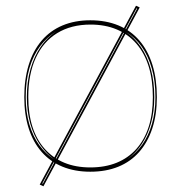

<svg xmlns="http://www.w3.org/2000/svg" viewBox="-20 -586 634 672"><path d="M469 -560 132 66 119 60 456 -566ZM458 -557 128 56 130 57 460 -556ZM296 -515Q351 -515 394.5 -497Q438 -479 468 -444Q498 -409 513.5 -359Q529 -309 529 -246Q529 -185 513 -136.5Q497 -88 467 -54Q437 -20 394 -2.5Q351 15 296 15Q242 15 199 -2.5Q156 -20 126 -54Q96 -88 80.5 -136.5Q65 -185 65 -246Q65 -309 80.5 -359Q96 -409 126 -444Q156 -479 199 -497Q242 -515 296 -515ZM297 -500Q229 -500 180 -470Q131 -440 105 -383Q79 -326 79 -246Q79 -188 93.5 -142.5Q108 -97 136.5 -65Q165 -33 205 -16.5Q245 0 296 0Q348 0 388.5 -16.5Q429 -33 457.5 -65Q486 -97 500.5 -142.5Q515 -188 515 -246Q515 -306 500.5 -353Q486 -400 457.5 -433Q429 -466 388.5 -483Q348 -500 297 -500ZM70 -246Q70 -194 82.5 -151.5Q95 -109 117.5 -78Q140 -47 171 -27Q142 -48 120 -79.5Q98 -111 86 -153Q74 -195 74 -246Q74 -301 87 -345.5Q100 -390 123 -423Q146 -456 177 -476Q145 -457 120.5 -424.5Q96 -392 83 -347.5Q70 -303 70 -246ZM524 -246Q524 -302 511.5 -346Q499 -390 476 -422.5Q453 -455 421 -474Q451 -454 473.5 -421Q496 -388 508 -344Q520 -300 520 -246Q520 -196 508.5 -154.5Q497 -113 476 -81.5Q455 -50 426 -29Q456 -49 478 -80Q500 -111 512 -153Q524 -195 524 -246Z"/></svg>

Font: Kalnia Glaze Thin
Style: Regular
Weight: 100
Designer: Frida Medrano
Foundry: Frida Medrano
Version: Version 1.110